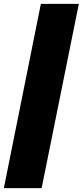

<svg xmlns="http://www.w3.org/2000/svg" viewBox="-80 -832 429 996"><path d="M132 -812H329L136 144H-60Z"/></svg>

Font: Readiness ExtraBold
Style: Italic
Weight: 800
Italic angle: -12°
Designer: Katatrad Team
Foundry: CadsonDemak
Version: Version 1.00;January 16, 2020;FontCreator 12.0.0.2550 64-bit